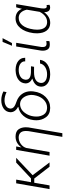

<svg xmlns="http://www.w3.org/2000/svg" viewBox="996 -1800 1007 3040"><g transform="rotate(-90 1500.0 -280.5)"><path d="M379.9 0H447.8L245.6 -268.1L520.5 -528.3H445.3L194.8 -293.9H134.8L175.8 -528.3H117.2L25.4 0H84L126 -242.2H192.4Z M646.5 -528.3 554.7 0H612.8L675.8 -365.2C686 -400.9 707 -430.7 738.8 -454.1C771 -477.1 805.7 -488.8 843.3 -488.8C844.2 -488.8 845.2 -488.8 846.2 -488.8C906.7 -486.8 940.4 -452.6 944.8 -391.6C945.3 -384.8 945.3 -377.9 945.3 -371.1C945.3 -359.4 944.8 -346.7 943.4 -334.5L852.5 202.6H910.6L1002 -334.5C1003.4 -349.1 1004.4 -363.3 1004.4 -376.5C1004.4 -421.4 993.7 -459 972.2 -490.2C950.7 -521 913.6 -537.1 861.3 -538.1C859.9 -538.1 858.4 -538.1 856.9 -538.1C787.1 -538.1 729.5 -506.8 685.1 -444.3L700.7 -528.3Z M1243.2 -625.5C1243.2 -623 1242.7 -620.1 1242.7 -617.7C1242.7 -572.3 1268.1 -528.3 1327.1 -499.5L1326.2 -494.1C1271.5 -484.9 1225.1 -459 1187 -415.5C1148.9 -372.1 1126 -319.3 1118.7 -257.3L1117.2 -244.6C1115.7 -231.9 1115.2 -219.7 1115.2 -208C1115.2 -151.9 1130.9 -101.6 1162.6 -58.1C1193.8 -14.6 1241.7 8.3 1306.2 9.8C1308.6 9.8 1311.5 9.8 1314 9.8C1379.4 9.8 1436 -14.2 1484.4 -62C1532.7 -110.4 1562 -174.3 1571.8 -254.4L1572.8 -263.2C1573.7 -274.4 1574.7 -285.2 1574.7 -295.9C1574.7 -341.3 1563.5 -382.8 1542 -419.9C1513.2 -469.2 1468.8 -503.4 1409.7 -523.4L1369.6 -538.6C1323.7 -557.1 1300.3 -583 1300.3 -616.2C1300.3 -619.6 1300.8 -623 1301.3 -627C1304.7 -653.3 1318.4 -674.3 1342.8 -689.9C1366.7 -705.1 1396.5 -712.9 1431.6 -712.9C1474.1 -712.9 1517.1 -702.1 1560.5 -680.7L1571.3 -730.5C1528.3 -752.4 1482.9 -763.7 1434.6 -764.2C1380.9 -764.2 1336.4 -751.5 1300.8 -726.6C1265.1 -701.2 1246.1 -667.5 1243.2 -625.5ZM1176.8 -251C1182.1 -293.5 1195.3 -332.5 1217.3 -368.2C1239.3 -403.8 1263.2 -429.2 1290 -444.3C1316.9 -459.5 1343.3 -466.8 1369.6 -466.8C1375.5 -466.8 1381.3 -466.8 1387.7 -465.8C1422.4 -461.4 1451.2 -444.3 1474.1 -414.6C1497.1 -384.8 1510.7 -348.1 1515.6 -305.7C1516.1 -299.3 1516.6 -293 1516.6 -286.6C1516.6 -262.2 1512.7 -235.8 1504.9 -208C1489.7 -154.8 1465.3 -113.3 1430.7 -83.5C1396.5 -53.7 1357.9 -39.1 1315.9 -39.1C1313.5 -39.1 1311.5 -39.1 1309.1 -39.1C1261.7 -40.5 1227.5 -58.1 1206.1 -91.3C1184.6 -125 1173.8 -163.1 1173.8 -206.1C1173.8 -217.8 1174.3 -230 1175.8 -242.7Z M1647.9 -140.6C1647.5 -136.7 1647.5 -133.3 1647.5 -129.4C1647.5 -89.8 1664.6 -56.6 1698.7 -30.8C1732.4 -4.9 1778.8 8.8 1836.9 9.8C1840.3 9.8 1843.3 9.8 1846.7 9.8C1905.3 9.8 1956.1 -4.4 1998.5 -33.2C2041 -62 2065.4 -101.1 2072.3 -150.9H2014.6C2007.3 -116.7 1988.3 -89.4 1956.5 -69.3C1924.8 -49.3 1887.2 -39.1 1843.8 -39.1C1842.3 -39.1 1840.8 -39.1 1839.4 -39.1C1795.4 -40 1762.2 -48.8 1739.7 -65.9C1717.3 -83 1706.1 -104.5 1706.1 -129.9C1706.1 -133.3 1706.1 -136.7 1706.5 -140.6C1713.9 -209 1770 -245.6 1877 -245.6L1961.9 -245.1L1970.2 -293.9L1876.5 -294.4C1796.9 -296.9 1757.3 -323.2 1757.3 -374C1757.3 -377.4 1757.3 -381.3 1757.8 -385.3C1761.7 -418 1777.8 -443.4 1806.6 -461.4C1835.4 -479.5 1870.6 -488.3 1911.6 -488.3C1913.6 -488.3 1916 -488.3 1918 -488.3C1958 -487.3 1989.7 -478 2012.7 -460C2036.1 -441.9 2047.9 -419.9 2047.9 -393.6C2047.9 -390.6 2047.4 -388.2 2047.4 -385.7L2104 -385.3C2104 -388.2 2104 -390.6 2104 -393.6C2104 -434.6 2087.4 -468.8 2054.2 -495.1C2020.5 -522 1976.1 -536.1 1919.9 -537.6L1897.9 -537.1C1837.9 -533.7 1790.5 -518.6 1755.9 -491.2C1720.7 -463.9 1701.7 -427.7 1699.2 -383.3C1699.2 -381.3 1699.2 -378.9 1699.2 -377C1699.2 -334.5 1724.6 -296.4 1775.9 -272.9C1695.3 -249 1652.3 -205.1 1647.9 -140.6Z M2294.9 -595.2H2337.9L2415.5 -743.7H2356.4ZM2283.7 -528.3 2218.3 -133.3C2217.3 -124 2216.8 -115.2 2216.8 -106.9C2216.8 -75.2 2224.1 -49.3 2238.3 -28.3C2252.4 -7.3 2276.4 3.4 2310.1 3.9C2312 3.9 2314.5 3.9 2316.4 3.9C2333 3.9 2350.6 2 2368.2 -2.4L2370.6 -51.3C2349.6 -48.8 2335 -47.4 2326.2 -47.4C2325.2 -47.4 2324.7 -47.4 2323.7 -47.4C2292.5 -48.3 2276.4 -66.4 2274.9 -102.1L2275.9 -131.8L2341.8 -528.3Z M2903.8 -528.3 2879.4 -437.5C2854.5 -500.5 2802.7 -536.1 2734.9 -538.1C2732.9 -538.1 2731 -538.1 2729 -538.1C2668 -538.1 2616.7 -512.7 2575.2 -462.4C2533.7 -412.1 2507.3 -344.2 2495.6 -258.8L2494.6 -248.5C2492.7 -233.4 2492.2 -218.3 2492.2 -203.1C2492.2 -198.7 2492.2 -194.3 2492.2 -189.9C2493.7 -128.4 2508.3 -80.1 2536.1 -44.9C2564 -9.3 2602.1 8.8 2651.4 10.3C2653.8 10.3 2655.8 10.3 2658.2 10.3C2723.1 10.3 2779.3 -22 2826.7 -85.9C2826.7 -23.4 2851.1 8.3 2899.4 9.3C2900.4 9.3 2901.9 9.3 2902.8 9.3C2916 9.3 2929.7 5.9 2943.4 -1L2939.5 -46.9L2917 -43.9C2895.5 -44.4 2884.8 -60.5 2884.8 -91.3C2884.8 -96.7 2885.3 -102.1 2885.7 -108.4L2887.7 -132.8L2954.1 -528.3ZM2554.2 -255.9C2564.9 -331.5 2586.4 -389.2 2618.2 -428.7C2649.9 -468.3 2689.5 -488.3 2735.8 -488.3C2737.8 -488.3 2739.7 -488.3 2741.7 -488.3C2803.7 -486.3 2848.6 -440.9 2866.2 -360.4L2832 -156.2C2790.5 -77.6 2736.8 -38.6 2670.4 -38.6C2668.5 -38.6 2666.5 -38.6 2664.6 -38.6C2589.8 -40 2549.8 -97.7 2549.8 -193.8C2549.8 -196.3 2549.8 -198.7 2549.8 -201.2L2552.7 -246.1Z"/></g></svg>

Font: Roboto Light
Style: Italic
Weight: 300
Italic angle: -12°
Designer: Google
Version: Version 2.137; 2017